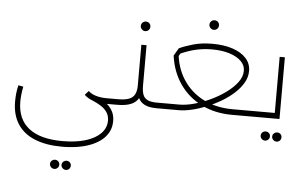

<svg xmlns="http://www.w3.org/2000/svg" viewBox="-69 -784 2193 1398"><g transform="rotate(5 1027.5 -85.0)"><path d="M417 339Q301 339 218 305.5Q135 272 91.5 205Q48 138 48 40Q48 12 51 -17.5Q54 -47 62 -79L98 -72Q92 -40 89 -13Q86 14 86 38Q86 166 170 232Q254 298 416 298Q515 298 586 276Q657 254 695.5 214Q734 174 734 121Q734 85 717 60Q700 35 671 16.5Q642 -2 603 -18L619 -54Q648 -43 675.5 -28Q703 -13 724.5 8Q746 29 759 56.5Q772 84 772 121Q772 165 754 200Q736 235 703.5 261Q671 287 627 304.5Q583 322 529.5 330.5Q476 339 417 339ZM707 0Q603 0 549 -52L576 -82Q589 -69 608.5 -60Q628 -51 653 -46Q678 -41 707 -41H768V0ZM768 0V-41Q781 -41 784.5 -35.5Q788 -30 788 -21Q788 -12 784.5 -6Q781 0 768 0ZM459 505Q446 505 435.5 495Q425 485 425 471Q425 457 435.5 447.5Q446 438 460 438Q474 438 483.5 447.5Q493 457 493 471Q493 485 483.5 495Q474 505 459 505ZM375 505Q361 505 351 495Q341 485 341 471Q341 457 351 447.5Q361 438 375 438Q389 438 399 447.5Q409 457 409 471Q409 485 399 495Q389 505 375 505Z M768 0V-41H792Q843 -41 872.5 -52Q902 -63 915 -88Q928 -113 928 -154V-451H966V-154Q966 -101 948 -66.5Q930 -32 891.5 -16Q853 0 792 0ZM1077 0Q1025 0 992 -16Q959 -32 943.5 -66.5Q928 -101 928 -154H966Q966 -113 976 -88Q986 -63 1010.5 -52Q1035 -41 1077 -41H1098V0ZM1098 0V-41Q1111 -41 1114.5 -35.5Q1118 -30 1118 -21Q1118 -12 1114.5 -6Q1111 0 1098 0ZM768 0Q755 0 751.5 -6Q748 -12 748 -21Q748 -31 751.5 -36Q755 -41 768 -41ZM947 -552Q933 -552 922.5 -562.5Q912 -573 912 -587Q912 -602 922.5 -612Q933 -622 947 -622Q962 -622 972 -612Q982 -602 982 -587Q982 -573 972 -562.5Q962 -552 947 -552Z M1098 0V-41H1241Q1290 -41 1349 -57Q1408 -73 1467.5 -101Q1527 -129 1577 -165.5Q1627 -202 1657.5 -243Q1688 -284 1688 -327Q1688 -367 1657.5 -397Q1627 -427 1572.5 -444.5Q1518 -462 1444 -462Q1385 -462 1330.5 -450Q1276 -438 1217 -412L1198 -380L1169 -393L1202 -449Q1248 -470 1307.5 -486.5Q1367 -503 1444 -503Q1529 -503 1592.5 -481.5Q1656 -460 1691 -421Q1726 -382 1726 -329Q1726 -284 1702.5 -243Q1679 -202 1638.5 -165Q1598 -128 1547 -98Q1496 -68 1441.5 -46Q1387 -24 1335 -12Q1283 0 1241 0ZM1630 0Q1505 0 1406.5 -49Q1308 -98 1246.5 -186.5Q1185 -275 1169 -393L1202 -430Q1210 -311 1266.5 -223.5Q1323 -136 1416.5 -88.5Q1510 -41 1630 -41H1801V0ZM1801 0V-41Q1814 -41 1817.5 -35.5Q1821 -30 1821 -21Q1821 -12 1817.5 -6Q1814 0 1801 0ZM1098 0Q1085 0 1081.5 -6Q1078 -12 1078 -21Q1078 -31 1081.5 -36Q1085 -41 1098 -41ZM1444 -605Q1430 -605 1419.5 -615.5Q1409 -626 1409 -640Q1409 -655 1419.5 -665Q1430 -675 1444 -675Q1459 -675 1469 -665Q1479 -655 1479 -640Q1479 -626 1469 -615.5Q1459 -605 1444 -605Z M1939 -451H1977V0H1801V-41H1939ZM1801 0Q1788 0 1784.5 -6Q1781 -12 1781 -21Q1781 -31 1784.5 -36Q1788 -41 1801 -41ZM1969 166Q1956 166 1945.5 156Q1935 146 1935 132Q1935 118 1945.5 108.5Q1956 99 1970 99Q1984 99 1993.5 108.5Q2003 118 2003 132Q2003 146 1993.5 156Q1984 166 1969 166ZM1885 166Q1871 166 1861 156Q1851 146 1851 132Q1851 118 1861 108.5Q1871 99 1885 99Q1899 99 1909 108.5Q1919 118 1919 132Q1919 146 1909 156Q1899 166 1885 166Z"/></g></svg>

Font: Alexandria ExtraLight
Style: Regular
Weight: 250
Designer: Mohamed Gaber
Foundry: Kief Type Foundry
Version: Version 5.100